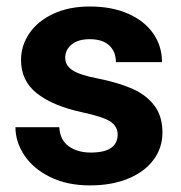

<svg xmlns="http://www.w3.org/2000/svg" viewBox="-20 -558 555 588"><path d="M319.8 -184.6Q298.8 -199.7 230.5 -214.4Q142.6 -233.4 93.5 -271.7Q44.4 -310.1 44.4 -374Q44.4 -418.5 70.1 -456.1Q95.7 -493.7 143.6 -515.9Q191.4 -538.1 254.9 -538.1Q322.3 -538.1 372.3 -516.1Q422.4 -494.1 449.2 -455.6Q476.1 -417 476.1 -367.7H335Q335 -399.4 314.7 -418.7Q294.4 -438 254.4 -438Q219.7 -438 199.7 -421.9Q179.7 -405.8 179.7 -380.9Q179.7 -358.4 200.7 -343.8Q222.7 -328.6 278.3 -317.9Q341.8 -305.2 384.8 -286.4Q427.7 -267.6 452.6 -234.9Q477.5 -202.1 477.5 -151.9Q477.5 -105.5 450.2 -68.6Q422.9 -31.7 372.6 -11Q322.3 9.8 255.4 9.8Q185.1 9.8 133.1 -16.1Q81.1 -42 54.2 -83Q27.3 -124 27.3 -168.5H161.6Q163.6 -129.4 190.4 -110.1Q217.3 -90.8 258.3 -90.8Q340.3 -90.8 340.3 -146.5Q340.3 -169.4 319.8 -184.6Z"/></svg>

Font: Mardoto
Style: Bold
Weight: 700
Designer: Christian Robertson, Vahan Hovhannisyan
Foundry: Google
Version: Version 1.000